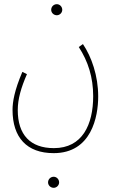

<svg xmlns="http://www.w3.org/2000/svg" viewBox="-20 -503 560 919"><path d="M252 -430C266 -430 278 -442 278 -456C278 -471 266 -483 252 -483C237 -483 225 -471 225 -456C225 -442 237 -430 252 -430ZM40 23C40 155 108 230 237 230C418 230 450 55 450 -41C450 -141 418 -231 377 -292L357 -278C402 -209 426 -132 426 -43C426 94 374 206 238 206C125 206 65 142 65 24C65 -29 81 -84 109 -148L87 -159C49 -70 40 -15 40 23ZM237 396C251 396 263 384 263 370C263 355 251 343 237 343C222 343 210 355 210 370C210 384 222 396 237 396Z"/></svg>

Font: Noto Sans Arabic ExtCond Thin
Style: Regular
Weight: 100
Width: 2
Designer: Monotype Design Team, Nadine Chahine, Nizar Qandah and Khaled Hosny
Foundry: Monotype Imaging Inc.
Version: Version 2.012